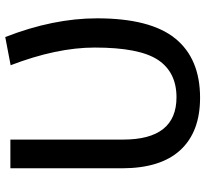

<svg xmlns="http://www.w3.org/2000/svg" viewBox="-46 -744 800 749"><g transform="rotate(-90 354.5 -370.0)"><path d="M347 10Q214 10 143 -67Q72 -144 72 -295V-730H184V-290Q184 -82 349 -82Q447 -82 495 -154.5Q543 -227 543 -401Q543 -549 474 -729L584 -750Q657 -563 657 -392Q657 -184 578.5 -87Q500 10 347 10Z"/></g></svg>

Font: Mplus 1p Medium
Style: Regular
Weight: 500
Version: Version 1.061